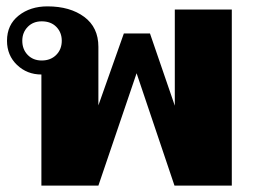

<svg xmlns="http://www.w3.org/2000/svg" viewBox="-20 -583 803 603"><path d="M110 -349Q65 -349 33.5 -379Q2 -409 2 -455Q2 -505 38.5 -534Q75 -563 129 -563Q200 -563 244.5 -530Q289 -497 289 -436V-252L369 -478H451L529 -251V-553H708V0H528L409 -353L289 0H110ZM174 -455Q174 -481 157 -498.5Q140 -516 111 -516Q84 -516 67 -498.5Q50 -481 50 -455Q50 -428 67 -410.5Q84 -393 111 -393Q139 -393 156.5 -410.5Q174 -428 174 -455Z"/></svg>

Font: Taviraj
Style: Bold
Weight: 700
Designer: Katatrad Team
Foundry: CadsonDemak
Version: Version 1.001